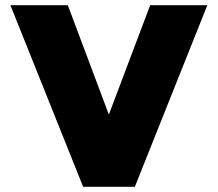

<svg xmlns="http://www.w3.org/2000/svg" viewBox="-20 -719 838 739"><path d="M20 -699H241L399 -278L558 -699H778L499 0H300Z"/></svg>

Font: Prompt ExtraBold
Style: Regular
Weight: 800
Designer: Katatrad Team
Foundry: CadsonDemak
Version: Version 1.000